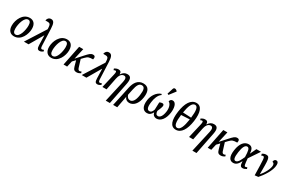

<svg xmlns="http://www.w3.org/2000/svg" viewBox="179 -2510 6617 4447"><g transform="rotate(30 3487.0 -286.5)"><path d="M209 10C398 10 486 -205 486 -349C486 -489 412 -546 320 -546C133 -546 42 -337 42 -187C42 -55 110 10 209 10ZM223 -44C177 -44 148 -78 148 -166C148 -285 201 -492 306 -492C351 -492 379 -458 379 -370C379 -254 330 -44 223 -44Z M472 0H596L806 -360H810L817 -111C820 -21 839 7 892 7C926 7 959 -13 982 -29L970 -68C953 -59 936 -53 922 -53C896 -53 887 -74 884 -126L865 -576C859 -714 832 -770 759 -770C693 -770 665 -718 658 -674C784 -674 799 -680 805 -524Z M1204 10C1393 10 1481 -205 1481 -349C1481 -489 1407 -546 1315 -546C1128 -546 1037 -337 1037 -187C1037 -55 1105 10 1204 10ZM1218 -44C1172 -44 1143 -78 1143 -166C1143 -285 1196 -492 1301 -492C1346 -492 1374 -458 1374 -370C1374 -254 1325 -44 1218 -44Z M1532 0H1628L1664 -158L1735 -232L1774 -91C1796 -14 1822 7 1882 7C1924 7 1959 -11 1987 -29L1974 -68C1954 -58 1943 -53 1929 -53C1906 -53 1889 -66 1876 -103L1811 -311L1866 -368C1933 -438 1962 -443 2066 -445C2079 -504 2070 -541 2013 -541C1954 -541 1916 -501 1839 -416L1684 -244L1750 -536H1640Z M2019 0H2143L2353 -360H2357L2364 -111C2367 -21 2386 7 2439 7C2473 7 2506 -13 2529 -29L2517 -68C2500 -59 2483 -53 2469 -53C2443 -53 2434 -74 2431 -126L2412 -576C2406 -714 2379 -770 2306 -770C2240 -770 2212 -718 2205 -674C2331 -674 2346 -680 2352 -524Z M2797 236H2907L3024 -351C3051 -487 3019 -547 2929 -547C2867 -547 2822 -524 2775 -453H2771C2773 -513 2749 -540 2693 -540C2655 -540 2619 -524 2588 -504L2601 -465C2619 -475 2634 -480 2646 -480C2673 -480 2677 -452 2661 -384L2572 0H2682L2745 -318C2760 -402 2803 -480 2875 -480C2934 -480 2945 -428 2927 -343Z M3105 -280 3064 -84 2994 236H3104L3163 -77H3165C3184 -18 3236 11 3290 11C3398 11 3498 -83 3525 -274C3550 -454 3491 -547 3357 -547C3217 -547 3139 -445 3105 -280ZM3277 -50C3231 -50 3196 -82 3176 -139L3208 -293C3234 -415 3267 -492 3345 -492C3423 -492 3440 -415 3420 -273C3397 -106 3339 -50 3277 -50Z M3988 -605 4110 -763 4111 -775C4076 -812 4021 -828 4004 -775L3955 -620ZM3622 -256C3597 -74 3660 10 3765 10C3826 10 3872 -23 3904 -90C3915 -29 3959 10 4021 10C4132 10 4220 -102 4244 -274C4263 -401 4238 -544 4142 -544C4104 -544 4074 -522 4067 -476C4111 -463 4161 -378 4143 -250C4125 -115 4074 -57 4020 -57C3978 -57 3954 -88 3951 -156C3967 -190 3997 -261 4006 -304C4014 -341 4004 -370 3962 -370C3938 -370 3910 -360 3891 -349C3889 -297 3886 -215 3884 -153C3862 -82 3831 -57 3793 -57C3742 -57 3703 -99 3726 -261C3740 -367 3775 -470 3854 -525L3836 -546C3716 -506 3640 -382 3622 -256Z M4536 10C4678 10 4771 -137 4805 -378C4839 -620 4788 -770 4647 -770C4499 -770 4409 -620 4375 -379C4341 -137 4388 10 4536 10ZM4706 -411 4484 -422C4513 -604 4560 -716 4639 -716C4716 -716 4731 -604 4706 -411ZM4544 -44C4463 -44 4449 -160 4474 -349L4700 -361C4670 -160 4624 -44 4544 -44Z M5114 236H5224L5341 -351C5368 -487 5336 -547 5246 -547C5184 -547 5139 -524 5092 -453H5088C5090 -513 5066 -540 5010 -540C4972 -540 4936 -524 4905 -504L4918 -465C4936 -475 4951 -480 4963 -480C4990 -480 4994 -452 4978 -384L4889 0H4999L5062 -318C5077 -402 5120 -480 5192 -480C5251 -480 5262 -428 5244 -343Z M5387 0H5483L5519 -158L5590 -232L5629 -91C5651 -14 5677 7 5737 7C5779 7 5814 -11 5842 -29L5829 -68C5809 -58 5798 -53 5784 -53C5761 -53 5744 -66 5731 -103L5666 -311L5721 -368C5788 -438 5817 -443 5921 -445C5934 -504 5925 -541 5868 -541C5809 -541 5771 -501 5694 -416L5539 -244L5605 -536H5495Z M6071 10C6155 10 6201 -55 6239 -131H6243C6247 -28 6263 7 6323 7C6362 7 6399 -13 6422 -29L6408 -68C6394 -60 6376 -53 6363 -53C6332 -53 6328 -85 6312 -251L6504 -536H6381L6306 -376H6301C6297 -510 6242 -546 6172 -546C6061 -546 5974 -451 5946 -257C5919 -65 5977 10 6071 10ZM6098 -55C6046 -55 6031 -118 6052 -266C6072 -410 6113 -482 6168 -482C6228 -482 6239 -408 6244 -244C6207 -164 6164 -55 6098 -55Z M6541 -506 6552 -461C6570 -472 6582 -476 6596 -476C6641 -476 6639 -433 6649 9L6741 -1C6824 -93 6972 -297 6972 -455C6972 -517 6949 -542 6913 -542C6879 -542 6851 -517 6849 -466C6879 -467 6901 -444 6901 -396C6901 -312 6824 -164 6742 -72H6740C6740 -463 6747 -540 6646 -540C6610 -540 6573 -529 6541 -506Z"/></g></svg>

Font: Noto Serif Condensed Medium
Style: Italic
Weight: 500
Width: 3
Italic angle: -12°
Designer: Monotype Design Team
Foundry: Monotype Imaging Inc.
Version: Version 2.013